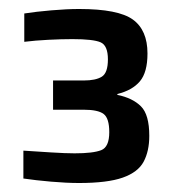

<svg xmlns="http://www.w3.org/2000/svg" viewBox="-20 -823 390 427"><path d="M156 -416Q128 -416 93.5 -419Q59 -422 32 -426V-488Q62 -486 94 -484Q126 -482 146 -482Q187 -482 205 -489Q223 -496 223 -529Q223 -560 210.5 -569.5Q198 -579 166 -579H98V-644H166Q193 -644 206.5 -652.5Q220 -661 220 -691Q220 -722 203.5 -729Q187 -736 141 -736Q117 -736 87.5 -734.5Q58 -733 34 -730V-793Q59 -797 94 -800Q129 -803 156 -803Q243 -803 275.5 -779.5Q308 -756 308 -704Q308 -662 291 -642Q274 -622 241 -614V-612Q275 -605 293.5 -586.5Q312 -568 312 -521Q312 -487 299.5 -463.5Q287 -440 253 -428Q219 -416 156 -416Z"/></svg>

Font: Saira SemiBold
Style: Regular
Weight: 600
Designer: Hector Gatti with collaboration of the Omnibus-Type team
Foundry: Omnibus-Type
Version: Version 1.100; ttfautohint (v1.8.3)